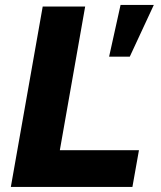

<svg xmlns="http://www.w3.org/2000/svg" viewBox="-20 -742 640 762"><path d="M149.5 -716H318L217.5 -146H531.5L505.5 0H23ZM458.5 -722.5H590.5L495 -517H413Z"/></svg>

Font: JuliaMono Black
Style: Italic
Weight: 900
Italic angle: -9°
Monospace: yes
Designer: cormullion
Foundry: corm
Version: Version 0.057; ttfautohint (v1.8.4)